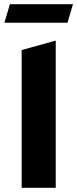

<svg xmlns="http://www.w3.org/2000/svg" viewBox="-20 -893 368 913"><path d="M1 -785H301L327 -873H27ZM83 0H245V-700L83 -655Z"/></svg>

Font: Talent SemiBold
Style: Bold
Weight: 700
Designer: Mike Powis
Version: Version 1.001;hotconv 1.0.109;makeotfexe 2.5.65596